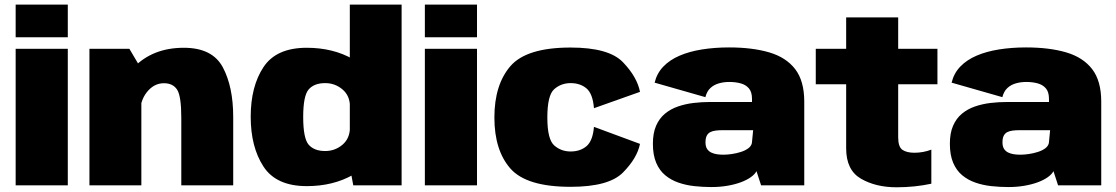

<svg xmlns="http://www.w3.org/2000/svg" viewBox="-20 -805 4849 834"><path d="M48 0H274.5V-593H48ZM48 -785V-643H274.5V-785Z M368.5 0H594V-505L542 -593H368.5ZM767.5 0H993V-297Q993 -428 947.8 -512.8Q902.5 -597.5 778.5 -597.5Q643 -597.5 559.8 -511.2Q476.5 -425 476.5 -341.5L586.5 -298Q586.5 -365 617.5 -404.2Q648.5 -443.5 692 -443.5Q731 -443.5 749.2 -415.8Q767.5 -388 767.5 -293Z M1514.5 0H1724.5V-785H1499.5V-81ZM1312.5 3.5Q1427 3.5 1513.8 -45.8Q1600.5 -95 1600.5 -161L1500 -251.5Q1500 -204 1467.8 -176.5Q1435.5 -149 1392.5 -149Q1345 -149 1321 -176.2Q1297 -203.5 1297 -297Q1297 -389.5 1321 -416.8Q1345 -444 1392.5 -444Q1435.5 -444 1467.8 -416.5Q1500 -389 1500 -342.5L1600.5 -432Q1600.5 -498 1513.8 -547.8Q1427 -597.5 1312.5 -597.5Q1180 -597.5 1124.5 -513.5Q1069 -429.5 1069 -298Q1069 -166.5 1124.5 -81.5Q1180 3.5 1312.5 3.5Z M1825.5 0H2052V-593H1825.5ZM1825.5 -785V-643H2052V-785Z M2458.5 6.5Q2625 6.5 2686.2 -55.8Q2747.5 -118 2760 -180L2560 -254Q2555 -193.5 2527.8 -170.2Q2500.5 -147 2458.5 -147Q2417.5 -147 2387.5 -173.2Q2357.5 -199.5 2357.5 -294.5Q2357.5 -391.5 2387.5 -417.8Q2417.5 -444 2458.5 -444Q2500.5 -444 2527.8 -420.8Q2555 -397.5 2560 -335L2760 -406Q2747.5 -470.5 2686.2 -534.5Q2625 -598.5 2458.5 -598.5Q2267 -598.5 2197.2 -517.8Q2127.5 -437 2127.5 -294.5Q2127.5 -152 2197.2 -72.8Q2267 6.5 2458.5 6.5Z M3070 7.5Q3106.5 7.5 3139 2Q3171.5 -3.5 3197.8 -13.2Q3224 -23 3241.5 -35.5Q3259 -48 3266 -61.5L3286 0H3473.5V-363.5Q3473.5 -453.5 3434 -504.8Q3394.5 -556 3321.2 -577.5Q3248 -599 3147 -599Q3084 -599 3029.2 -590.2Q2974.5 -581.5 2932 -563.2Q2889.5 -545 2861.5 -516Q2833.5 -487 2823.5 -446L3044 -383Q3050.5 -408.5 3066 -422.8Q3081.5 -437 3102.8 -443Q3124 -449 3148 -449Q3174.5 -449 3197 -443Q3219.5 -437 3233 -421.2Q3246.5 -405.5 3246.5 -375.5V-362H3065Q3028.5 -362 2992.8 -357.8Q2957 -353.5 2925 -342.5Q2893 -331.5 2868.5 -311.2Q2844 -291 2830 -259Q2816 -227 2816 -180.5Q2816 -132 2830.2 -98.2Q2844.5 -64.5 2869.5 -43.8Q2894.5 -23 2927 -11.8Q2959.5 -0.5 2996.2 3.5Q3033 7.5 3070 7.5ZM3122 -133Q3108 -133 3094.2 -135Q3080.5 -137 3069.2 -142.5Q3058 -148 3051.2 -158.5Q3044.5 -169 3044.5 -187Q3044.5 -205 3050 -215.5Q3055.5 -226 3065.2 -231Q3075 -236 3088.8 -237.8Q3102.5 -239.5 3118.5 -239.5H3251.5L3246 -183.5Q3243 -170 3230 -160.5Q3217 -151 3198.2 -145Q3179.5 -139 3159.2 -136Q3139 -133 3122 -133Z M3874.5 8.5Q3953.5 8.5 4025.5 -7V-155Q3989.5 -141.5 3952 -141.5Q3919 -141.5 3900.2 -154Q3881.5 -166.5 3881.5 -209V-439H4052V-593H3881.5V-729.5H3655.5V-593H3523.5V-439H3655.5V-160.5Q3655.5 -66 3719.8 -28.8Q3784 8.5 3874.5 8.5Z M4360 7.5Q4396.5 7.5 4429 2Q4461.5 -3.5 4487.8 -13.2Q4514 -23 4531.5 -35.5Q4549 -48 4556 -61.5L4576 0H4763.5V-363.5Q4763.5 -453.5 4724 -504.8Q4684.5 -556 4611.2 -577.5Q4538 -599 4437 -599Q4374 -599 4319.2 -590.2Q4264.5 -581.5 4222 -563.2Q4179.5 -545 4151.5 -516Q4123.5 -487 4113.5 -446L4334 -383Q4340.5 -408.5 4356 -422.8Q4371.5 -437 4392.8 -443Q4414 -449 4438 -449Q4464.5 -449 4487 -443Q4509.5 -437 4523 -421.2Q4536.5 -405.5 4536.5 -375.5V-362H4355Q4318.5 -362 4282.8 -357.8Q4247 -353.5 4215 -342.5Q4183 -331.5 4158.5 -311.2Q4134 -291 4120 -259Q4106 -227 4106 -180.5Q4106 -132 4120.2 -98.2Q4134.5 -64.5 4159.5 -43.8Q4184.5 -23 4217 -11.8Q4249.5 -0.5 4286.2 3.5Q4323 7.5 4360 7.5ZM4412 -133Q4398 -133 4384.2 -135Q4370.5 -137 4359.2 -142.5Q4348 -148 4341.2 -158.5Q4334.5 -169 4334.5 -187Q4334.5 -205 4340 -215.5Q4345.5 -226 4355.2 -231Q4365 -236 4378.8 -237.8Q4392.5 -239.5 4408.5 -239.5H4541.5L4536 -183.5Q4533 -170 4520 -160.5Q4507 -151 4488.2 -145Q4469.5 -139 4449.2 -136Q4429 -133 4412 -133Z"/></svg>

Font: Anybody UltraCondensed Thin Black
Style: Regular
Weight: 900
Version: Version 1.111